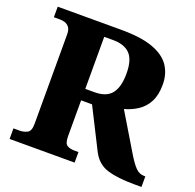

<svg xmlns="http://www.w3.org/2000/svg" viewBox="-126 -844 987 974"><g transform="rotate(20 368.0 -357.0)"><path d="M24 0V-57H57Q79 -57 98 -66.5Q117 -76 117 -115V-598Q117 -624 107 -636.5Q97 -649 83.5 -653Q70 -657 57 -657H24V-714H368Q475 -714 539 -690.5Q603 -667 631.5 -624.5Q660 -582 660 -524Q660 -468 640.5 -431Q621 -394 588 -372.5Q555 -351 517 -341L636 -143Q663 -98 683 -77.5Q703 -57 729 -57H736V0H695Q607 0 551.5 -17Q496 -34 467 -90L357 -308H298V-115Q298 -76 313.5 -66.5Q329 -57 353 -57H375V0ZM348 -370Q412 -370 440 -406Q468 -442 468 -514Q468 -588 437.5 -619.5Q407 -651 346 -651H298V-370Z"/></g></svg>

Font: Noto Serif Telugu ExtraBold
Style: Regular
Weight: 800
Designer: Jelle Bosma - Monotype Design Team
Foundry: Monotype Imaging Inc.
Version: Version 2.005; ttfautohint (v1.8.4.7-5d5b)